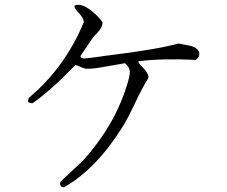

<svg xmlns="http://www.w3.org/2000/svg" viewBox="-20 -751 960 811"><path d="M807 -498Q660 -505 564 -492Q565 -484 585 -464Q603 -446 607 -428Q608 -422 603 -415Q584 -387 540 -294Q521 -254 506 -229Q391 -39 250 40Q235 40 234 26Q233 21 237 15L329 -71Q461 -216 515 -387Q531 -436 528 -453Q524 -471 508 -484Q501 -483 410 -467Q366 -459 342 -461Q333 -462 304 -475Q301 -476 299 -477Q191 -365 117 -315Q103 -315 98 -322L101 -337Q254 -465 334 -657Q334 -674 312 -697Q295 -713 294 -727Q327 -743 383 -691Q404 -672 413 -656Q413 -635 389 -610Q376 -598 371 -590L320 -515Q320 -504 336 -504Q348 -504 430 -516Q435 -517 439 -517Q642 -542 729 -566Q732 -566 734 -567L787 -557Q821 -546 822 -524Q822 -508 807 -498Z"/></svg>

Font: cwTeXFangSong
Style: Medium
Weight: 500
Version: Version 1.17